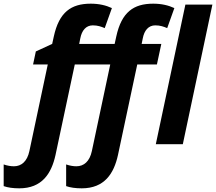

<svg xmlns="http://www.w3.org/2000/svg" viewBox="-127 -785 1176 1045"><path d="M-107 110V228C-84 236 -56 240 -22 240C102 240 153 159 175 59L280 -434H473L373 37C361 94 329 120 289 120C272 120 253 117 233 110V228C256 236 284 240 318 240C442 240 493 159 515 59L620 -434H727L751 -546H644L650 -576C658 -619 681 -647 718 -647C745 -647 764 -640 783 -632L822 -741C790 -756 752 -765 707 -765C600 -765 535 -719 506 -587L497 -546H304L310 -576C318 -619 341 -647 378 -647C405 -647 424 -640 443 -632L482 -741C450 -756 412 -765 367 -765C260 -765 195 -719 166 -587L157 -546L68 -505L53 -434H133L33 37C21 94 -11 120 -51 120C-68 120 -87 117 -107 110ZM868 0 1029 -760H882L721 0Z"/></svg>

Font: BC Sans
Style: Bold Italic
Weight: 700
Italic angle: -12°
Designer: Monotype Design Team
Province of B.C.
Foundry: Monotype Imaging Inc.
Version: Version 2.000;GOOG;noto-source:20170915:90ef993387c0